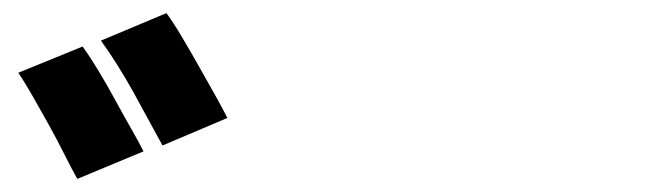

<svg xmlns="http://www.w3.org/2000/svg" viewBox="-20 -841 996 293"><path d="M106 -770Q117 -755 130 -733.5Q143 -712 155.5 -689Q168 -666 180 -645Q192 -624 199 -610L98 -568Q89 -584 78 -606Q67 -628 54.5 -650.5Q42 -673 30 -694Q18 -715 8 -730ZM234 -821Q245 -806 258 -784Q271 -762 284 -739Q297 -716 308.5 -695.5Q320 -675 327 -661L228 -619Q219 -635 207.5 -656.5Q196 -678 183.5 -700.5Q171 -723 158 -743.5Q145 -764 134 -779Z"/></svg>

Font: Kinto Sans Black
Style: Regular
Weight: 900
Designer: Authors: Ryoko NISHIZUKA  (kana & ideographs); Paul D. Hunt (Latin, Greek & Cyrillic); Wenlong ZHANG  (bopomofo); Sandol
Foundry: Adobe Systems Incorporated, ookami Inc.
Version: Version 0.001